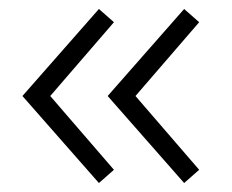

<svg xmlns="http://www.w3.org/2000/svg" viewBox="-20 -463 518 428"><path d="M390.5 -55 220 -249 390.5 -443 424 -413.5 282 -249 424 -84.5ZM200.5 -55 30 -249 200.5 -443 234 -413.5 92 -249 234 -84.5Z"/></svg>

Font: Geologica Roman Thin
Style: Regular
Weight: 250
Designer: Sindre Bremnes, Frode Helland
Foundry: Monokrom Skriftforlag AS
Version: Version 1.010;gftools[0.9.28]